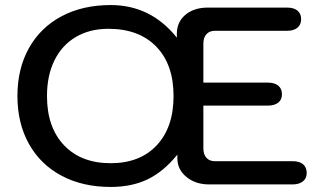

<svg xmlns="http://www.w3.org/2000/svg" viewBox="-20 -730 1283 760"><path d="M49 -350Q49 -458 94.5 -539.5Q140 -621 223.5 -665.5Q307 -710 418 -710Q577 -710 680 -581V-596Q680 -643 714 -671.5Q748 -700 803 -700H1116Q1143 -700 1157.5 -688Q1172 -676 1172 -654Q1172 -632 1157 -620Q1142 -608 1116 -608H830Q809 -608 797 -594.5Q785 -581 785 -557V-403H1040Q1067 -403 1081.5 -391Q1096 -379 1096 -357Q1096 -335 1081 -323.5Q1066 -312 1040 -312H785V-143Q785 -119 797 -105.5Q809 -92 830 -92H1138Q1165 -92 1179.5 -80Q1194 -68 1194 -45Q1194 -24 1179 -12Q1164 0 1138 0H808Q754 0 718 -29.5Q682 -59 682 -104V-118Q628 -51 565 -20.5Q502 10 418 10Q307 10 223.5 -34.5Q140 -79 94.5 -160.5Q49 -242 49 -350ZM667 -350Q667 -475 598.5 -545.5Q530 -616 409 -616Q335 -616 280 -583.5Q225 -551 195.5 -491Q166 -431 166 -350Q166 -226 233.5 -155Q301 -84 418 -84Q534 -84 600.5 -155Q667 -226 667 -350Z"/></svg>

Font: Kodchasan SemiBold
Style: Regular
Weight: 600
Version: Version 1.000; ttfautohint (v1.6)